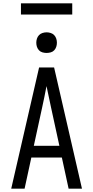

<svg xmlns="http://www.w3.org/2000/svg" viewBox="-20 -1144 565 1164"><path d="M48 0 217 -735H308L477 0H396L355 -189H170L129 0ZM185 -260H340L290 -490Q283 -523 276 -556Q269 -589 262 -622Q256 -589 249 -556Q242 -523 235 -490ZM262 -823Q250 -823 237.5 -826.5Q225 -830 216.5 -839Q208 -848 204 -860Q200 -872 200 -885Q200 -898 204 -910Q208 -922 216.5 -931Q225 -940 237.5 -944Q250 -948 263 -948Q275 -948 287.5 -944Q300 -940 308.5 -931Q317 -922 321 -910Q325 -898 325 -885Q325 -872 321 -860Q317 -848 308.5 -839Q300 -830 287.5 -826.5Q275 -823 262 -823ZM107 -1056V-1124H418V-1056Z"/></svg>

Font: Iosevka Pride
Style: Regular
Weight: 400
Monospace: yes
Designer: Belleve Invis
Foundry: Belleve Invis
Version: Version 30.3.1; ttfautohint (v1.8.4)